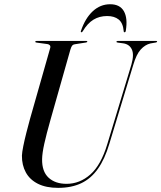

<svg xmlns="http://www.w3.org/2000/svg" viewBox="-20 -898 780 928"><path d="M498.5 -201 615 -585.5Q629 -634 617.2 -659Q605.5 -684 576 -688.5L550 -692Q545.5 -692.5 544.2 -693.5Q543 -694.5 543 -696.5Q543 -698 544.5 -699Q546 -700 548.5 -700H735Q737.5 -700 738.5 -699.2Q739.5 -698.5 739.5 -697Q739.5 -695.5 738.2 -694.5Q737 -693.5 733 -692.5L707 -688Q681.5 -682 660.2 -658.8Q639 -635.5 624 -584L508.5 -203Q486.5 -129 453.2 -82Q420 -35 372.8 -12.5Q325.5 10 261 10Q202.5 10 163.2 -9.8Q124 -29.5 104.8 -64.8Q85.5 -100 86 -146Q86.5 -161.5 92.5 -191.5Q98.5 -221.5 107.5 -256.8Q116.5 -292 125 -323L222.5 -665.5Q225 -674.5 220.8 -679.2Q216.5 -684 209 -685L157.5 -692Q153.5 -692.5 152 -693.5Q150.5 -694.5 150.5 -696.5Q150.5 -698 152 -699Q153.5 -700 156 -700H398Q402 -700 402 -697Q402 -695.5 400.8 -694.5Q399.5 -693.5 395.5 -692.5L341 -684Q333.5 -683 329 -677.8Q324.5 -672.5 320 -657.5L225 -322.5Q204 -248.5 194 -203Q184 -157.5 183.5 -129Q182.5 -69 214.8 -39.2Q247 -9.5 301.5 -9.5Q365.5 -9.5 416.8 -54.8Q468 -100 498.5 -201ZM498 -820.5Q460.5 -820.5 431.8 -803Q403 -785.5 380 -747Q378 -744 376.5 -743Q375 -742 373.5 -742Q371.5 -742 370.8 -743.8Q370 -745.5 371.5 -749.5Q392 -810 428.5 -843.8Q465 -877.5 512.5 -877.5Q559.5 -877.5 578.8 -843.8Q598 -810 588 -749.5Q587.5 -745.5 585.8 -743.8Q584 -742 582 -742Q580.5 -742 579.2 -743Q578 -744 578 -747Q574.5 -787 553.5 -803.8Q532.5 -820.5 498 -820.5Z"/></svg>

Font: Fraunces 120pt
Style: Italic
Weight: 400
Italic angle: -16°
Version: Version 1.000;[b76b70a41]